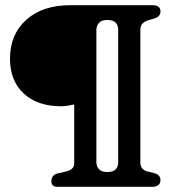

<svg xmlns="http://www.w3.org/2000/svg" viewBox="-20 -720 677 740"><path d="M569 0H201.5Q178 0 178 -21.5Q178 -45 201.5 -51.5L236.5 -59.5Q266 -67 266 -90.5V-317.5Q254.5 -315 242.5 -312.8Q230.5 -310.5 215 -310.5Q124 -310.5 71.2 -359.8Q18.5 -409 18.5 -494Q18.5 -587 81 -643.5Q143.5 -700 251.5 -700H571.5Q582 -700 590.2 -694.2Q598.5 -688.5 598.5 -676.5Q598.5 -658 580 -650.5L548.5 -641Q521 -631 521 -606V-94Q521 -67 547 -59.5L577 -52Q598.5 -45 598.5 -25.5Q598.5 -12 589 -6Q579.5 0 569 0ZM435.5 -93.5V-605.5Q435.5 -622 426 -632.5Q416.5 -643 393.5 -643Q371 -643 361.2 -631.5Q351.5 -620 351.5 -605.5V-93.5Q351.5 -79.5 361.2 -68.2Q371 -57 393.5 -57Q416.5 -57 426 -67.5Q435.5 -78 435.5 -93.5Z"/></svg>

Font: Fraunces 72pt S050 SemiBold
Style: Regular
Weight: 600
Version: Version 1.000; ttfautohint (v1.8.3)